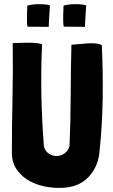

<svg xmlns="http://www.w3.org/2000/svg" viewBox="-20 -887 545 922"><path d="M214 -758V-759V-760Q214 -767 215 -783Q216 -799 217 -816.5Q218 -834 219 -847Q220 -860 220 -861Q213 -864 198.5 -865.5Q184 -867 167.5 -867Q151 -867 135.5 -865Q120 -863 111 -860Q111 -854 110.5 -841Q110 -828 109.5 -813Q109 -798 109.5 -783.5Q110 -769 112 -759H115L212 -758ZM388 -758V-759V-760Q388 -767 389 -783Q390 -799 391 -816.5Q392 -834 393 -847Q394 -860 394 -861Q387 -864 372.5 -865.5Q358 -867 341.5 -867Q325 -867 309.5 -865Q294 -863 285 -860Q285 -854 284.5 -841Q284 -828 283.5 -813Q283 -798 283.5 -783.5Q284 -769 286 -759H289L386 -758ZM323 -672Q320 -556 319.5 -432Q319 -308 314 -188Q309 -165 292 -152Q275 -139 255 -138Q235 -137 216.5 -148Q198 -159 191 -183Q171 -432 182 -674V-675Q167 -679 149 -680.5Q131 -682 112 -682Q93 -682 74.5 -681Q56 -680 41 -680H40L41 -679Q43 -547 40 -413Q37 -279 37 -147Q39 -101 63.5 -68.5Q88 -36 124.5 -16.5Q161 3 206 10.5Q251 18 293 14Q365 7 407 -39Q449 -85 457 -151Q471 -280 473 -410.5Q475 -541 469 -669V-670Q457 -677 437.5 -678.5Q418 -680 397 -678.5Q376 -677 356 -675Q336 -673 323 -672Z"/></svg>

Font: Londrina Solid
Style: Regular
Weight: 400
Designer: Marcelo Magalhaes
Foundry: Marcelo Magalhães
Version: Version 1.002